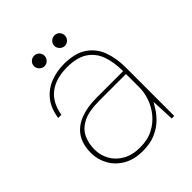

<svg xmlns="http://www.w3.org/2000/svg" viewBox="-184 -737 855 855"><g transform="rotate(-45 243.0 -309.5)"><path d="M218 12Q164 12 126 -10Q88 -32 68 -68Q48 -104 48 -145Q48 -200 71.5 -234.5Q95 -269 138 -285.5Q181 -302 239 -302H407Q407 -360 391.5 -402Q376 -444 340 -467.5Q304 -491 243 -491Q173 -491 130 -459Q87 -427 75 -359H55Q63 -412 89.5 -445.5Q116 -479 156 -495Q196 -511 243 -511Q312 -511 352.5 -483.5Q393 -456 410 -409.5Q427 -363 427 -306V0H411L406 -109Q400 -98 387 -78Q374 -58 352.5 -37.5Q331 -17 298 -2.5Q265 12 218 12ZM220 -8Q269 -8 304 -26.5Q339 -45 362 -74Q385 -103 396 -135.5Q407 -168 407 -197V-284H239Q173 -284 136.5 -265.5Q100 -247 85 -215.5Q70 -184 70 -145Q70 -109 87.5 -77.5Q105 -46 139 -27Q173 -8 220 -8ZM175 -565Q162 -565 152 -575Q142 -585 142 -598Q142 -612 152 -621.5Q162 -631 175 -631Q189 -631 198.5 -621.5Q208 -612 208 -598Q208 -585 198.5 -575Q189 -565 175 -565ZM303 -565Q290 -565 280 -575Q270 -585 270 -598Q270 -612 280 -621.5Q290 -631 303 -631Q317 -631 326.5 -621.5Q336 -612 336 -598Q336 -585 326.5 -575Q317 -565 303 -565Z"/></g></svg>

Font: DM Sans 20pt Thin
Style: Regular
Weight: 250
Version: Version 4.004;gftools[0.9.30]